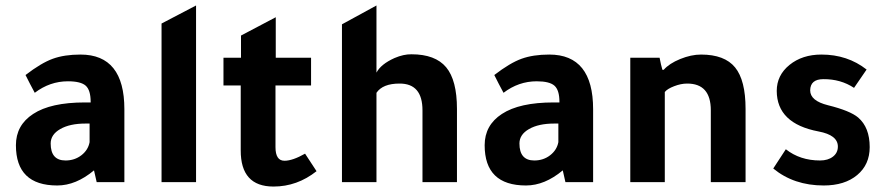

<svg xmlns="http://www.w3.org/2000/svg" viewBox="-20 -665 3233 701"><path d="M434.1 0H333L323.2 -43Q257.3 12.2 189 12.2Q38.1 12.2 38.1 -134.8Q38.1 -208 101.1 -249Q165 -291 290 -291H311V-293Q311 -335.9 293 -352.1Q274.9 -368.2 228 -368.2Q162.1 -368.2 106.9 -326.2Q88.9 -359.4 73.2 -391.1Q130.4 -435.1 172.6 -450.4Q214.8 -465.8 273.9 -465.8Q434.1 -465.8 434.1 -266.1ZM307.1 -213.9H292Q234.9 -213.9 200 -193.8Q165 -173.8 165 -141.1Q165 -79.1 219.2 -79.1Q252.4 -79.1 277.1 -98.1Q301.8 -117.2 307.1 -146Z M695.8 -645V0H569.8V-579.1Z M1115.7 -353H985.8V-127.9Q985.8 -78.1 1018.6 -78.1Q1048.3 -78.1 1093.8 -104L1135.7 -40Q1064.9 16.1 978.5 16.1Q858.4 16.1 858.9 -116.2V-353H795.9V-454.1H859.9V-535.2Q909.7 -562 986.8 -602.1V-454.1H1115.7Z M1228.5 -576.2 1354.5 -645V-399.9Q1370.6 -430.7 1420.4 -453.1Q1453.6 -467.3 1482.4 -466.8Q1569.3 -466.8 1608.9 -419.4Q1648.4 -372.1 1648.4 -267.1V0H1522.5V-262.2Q1522.5 -360.4 1438.5 -359.9Q1377.4 -359.9 1354.5 -326.2V0H1228.5Z M2145.5 0H2044.4L2034.7 -43Q1968.8 12.2 1900.4 12.2Q1749.5 12.2 1749.5 -134.8Q1749.5 -208 1812.5 -249Q1876.5 -291 2001.5 -291H2022.5V-293Q2022.5 -335.9 2004.4 -352.1Q1986.3 -368.2 1939.5 -368.2Q1873.5 -368.2 1818.4 -326.2Q1800.3 -359.4 1784.7 -391.1Q1841.8 -435.1 1884 -450.4Q1926.3 -465.8 1985.4 -465.8Q2145.5 -465.8 2145.5 -266.1ZM2018.6 -213.9H2003.4Q1946.3 -213.9 1911.4 -193.8Q1876.5 -173.8 1876.5 -141.1Q1876.5 -79.1 1930.7 -79.1Q1963.9 -79.1 1988.5 -98.1Q2013.2 -117.2 2018.6 -146Z M2403.3 -410.2Q2423.3 -433.1 2463.4 -449.5Q2503.4 -465.8 2539.6 -465.8Q2625.5 -465.8 2663.8 -418.9Q2702.1 -372.1 2702.1 -267.1V0H2575.2V-262.2Q2575.2 -360.4 2488.3 -359.9Q2466.3 -359.9 2441.4 -350.3Q2416.5 -340.8 2407.2 -329.1V0H2281.2V-454.1H2388.2Q2393.1 -428.2 2398.4 -410.2Z M3098.1 -344.2Q3049.3 -376.5 2986.3 -376Q2938.5 -376 2938 -335Q2938 -296.9 3002.9 -280.8Q3084 -260.7 3113.3 -235.8Q3155.3 -199.7 3155.3 -127.9Q3155.3 -64 3109.6 -25.9Q3064 12.2 2987.3 12.2Q2878.4 12.2 2803.2 -49.8L2849.1 -120.1Q2900.9 -79.1 2974.1 -79.1Q3002.9 -79.1 3021 -93Q3039.1 -106.9 3039.1 -129.9Q3039.1 -171.9 2968.3 -185.1Q2816.4 -213.9 2815.9 -333Q2815.9 -390.1 2862.5 -428Q2909.2 -465.8 2979 -465.8Q3074.2 -465.8 3144 -411.1Z"/></svg>

Font: Tajawal
Style: Bold
Weight: 700
Designer: Boutros Fonts
Foundry: Created by Boutros International 2017
Version: Version 1.700